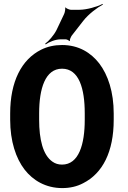

<svg xmlns="http://www.w3.org/2000/svg" viewBox="-20 -951 654 981"><path d="M561 -339V-371C561 -481 532 -568 487 -627C445 -681 383 -721 297 -721C258 -721 222 -713 190 -697C90 -647 32 -534 32 -371V-339C32 -230 61 -142 106 -84C148 -30 213 10 298 10C337 10 373 2 405 -15C504 -65 561 -175 561 -339ZM297 -110C278 -110 262 -115 248 -125C199 -159 180 -239 180 -339V-372C180 -498 211 -600 297 -600C384 -600 413 -498 413 -372V-339C413 -214 383 -110 297 -110ZM307 -878 269 -798C255 -770 228 -740 211 -728L213 -724C230 -736 263 -750 289 -750H316C321 -750 332 -745 334 -741L337 -742C335 -747 342 -762 345 -767L405 -844C432 -879 478 -913 506 -928L504 -931C477 -917 424 -901 385 -901H342C335 -901 318 -908 315 -913L313 -912C315 -906 311 -885 307 -878Z"/></svg>

Font: Asimov
Style: EdgeExtreme
Weight: 500
Designer: Google
Version: Version 2.000980: 2014